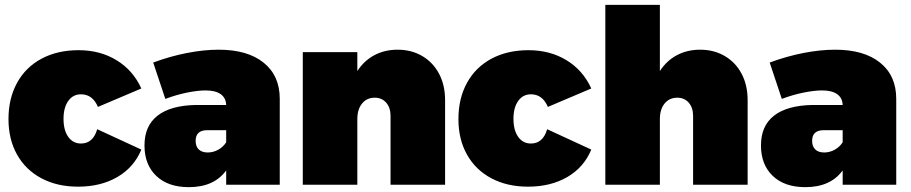

<svg xmlns="http://www.w3.org/2000/svg" viewBox="-20 -762 3757 792"><path d="M314 -373Q281 -373 261.5 -345.5Q242 -318 242 -272Q242 -225 261.5 -197.5Q281 -170 314 -170Q364 -170 381 -229L563 -145Q533 -72 464.5 -32Q396 8 302 8Q216 8 151 -26.5Q86 -61 50.5 -124Q15 -187 15 -271Q15 -356 50.5 -420.5Q86 -485 151.5 -520Q217 -555 304 -555Q393 -555 461 -513.5Q529 -472 563 -397L384 -321Q362 -373 314 -373Z M1134 -354V0H913V-59Q863 10 759 10Q673 10 624.5 -36.5Q576 -83 576 -162Q576 -243 630 -285Q684 -327 788 -329H913Q912 -358 890.5 -373.5Q869 -389 828 -389Q796 -389 751.5 -380Q707 -371 662 -354L612 -504Q682 -530 751.5 -543.5Q821 -557 882 -557Q1001 -557 1067.5 -503.5Q1134 -450 1134 -354ZM913 -175V-225H835Q787 -225 787 -181Q787 -158 800 -145.5Q813 -133 837 -133Q859 -133 879.5 -144Q900 -155 913 -175Z M1816 -349V0H1591V-284Q1591 -318 1573 -338.5Q1555 -359 1526 -359Q1493 -359 1473.5 -335Q1454 -311 1454 -271V0H1229V-547H1454V-469Q1482 -512 1524.5 -534.5Q1567 -557 1620 -557Q1677 -557 1721.5 -531Q1766 -505 1791 -458Q1816 -411 1816 -349Z M2170 -373Q2137 -373 2117.5 -345.5Q2098 -318 2098 -272Q2098 -225 2117.5 -197.5Q2137 -170 2170 -170Q2220 -170 2237 -229L2419 -145Q2389 -72 2320.5 -32Q2252 8 2158 8Q2072 8 2007 -26.5Q1942 -61 1906.5 -124Q1871 -187 1871 -271Q1871 -356 1906.5 -420.5Q1942 -485 2007.5 -520Q2073 -555 2160 -555Q2249 -555 2317 -513.5Q2385 -472 2419 -397L2240 -321Q2218 -373 2170 -373Z M3064 -349V0H2839V-284Q2839 -318 2821 -338.5Q2803 -359 2774 -359Q2741 -359 2721.5 -335Q2702 -311 2702 -271V0H2477V-742H2702V-469Q2730 -512 2772.5 -534.5Q2815 -557 2868 -557Q2925 -557 2969.5 -531Q3014 -505 3039 -458Q3064 -411 3064 -349Z M3677 -354V0H3456V-59Q3406 10 3302 10Q3216 10 3167.5 -36.5Q3119 -83 3119 -162Q3119 -243 3173 -285Q3227 -327 3331 -329H3456Q3455 -358 3433.5 -373.5Q3412 -389 3371 -389Q3339 -389 3294.5 -380Q3250 -371 3205 -354L3155 -504Q3225 -530 3294.5 -543.5Q3364 -557 3425 -557Q3544 -557 3610.5 -503.5Q3677 -450 3677 -354ZM3456 -175V-225H3378Q3330 -225 3330 -181Q3330 -158 3343 -145.5Q3356 -133 3380 -133Q3402 -133 3422.5 -144Q3443 -155 3456 -175Z"/></svg>

Font: Gontserrat Black
Style: Regular
Weight: 900
Designer: Julieta Ulanovsky
Foundry: Julieta Ulanovsky
Version: Version 6.001